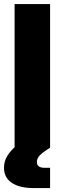

<svg xmlns="http://www.w3.org/2000/svg" viewBox="-28 -748 319 972"><path d="M225.6 -727.5V0H45.9V-727.5ZM142.6 204.1Q70.3 204.1 31.2 177.2Q-7.8 150.4 -7.8 101.6Q-7.8 67.9 10 39.6Q27.8 11.2 61.5 -16.1L225.6 0Q188 22.9 173.3 38.6Q158.7 54.2 158.7 71.8Q158.7 101.6 197.8 101.6H225.6V204.1Z"/></svg>

Font: Inter Display Extra Bold
Style: Regular
Weight: 800
Designer: Rasmus Andersson
Foundry: rsms
Version: Version 4.000;git-4fc901f